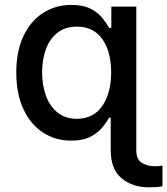

<svg xmlns="http://www.w3.org/2000/svg" viewBox="-20 -573 694 797"><path d="M596.2 204.5Q530.9 204.5 485.3 167.4Q439.6 130.3 439.6 50.1V-84.9H433.2Q423.7 -67.5 405.7 -45.1Q387.8 -22.7 356.5 -6Q325.3 10.7 275.6 10.7Q209.5 10.7 158 -23.1Q106.5 -56.8 77.1 -120.2Q47.6 -183.6 47.6 -271.7Q47.6 -360.1 77.2 -422.9Q106.9 -485.8 158.7 -519.2Q210.6 -552.6 276.3 -552.6Q327.1 -552.6 358.1 -535.7Q389.2 -518.8 406.4 -496.4Q423.7 -474.1 433.2 -457H442.1V-545.5H545.8V50.1Q545.8 88.8 568.9 103Q592 117.2 624.3 117.2Q632.5 117.2 640.1 116.3Q647.7 115.4 654.5 114.3V199.9Q643.8 202.8 628.4 203.7Q612.9 204.5 596.2 204.5ZM299 -79.9Q367.9 -79.9 404.7 -133.3Q441.4 -186.8 441.4 -272.7Q441.4 -358.3 405 -410.3Q368.6 -462.4 299 -462.4Q251.1 -462.4 219.1 -437.5Q187.1 -412.6 171 -369.9Q154.8 -327.1 154.8 -272.7Q154.8 -218 171.2 -174.4Q187.5 -130.7 219.6 -105.3Q251.8 -79.9 299 -79.9Z"/></svg>

Font: Inter UI Medium
Style: Regular
Weight: 500
Designer: Rasmus Andersson
Foundry: rsms
Version: 3.2;8d6f07862